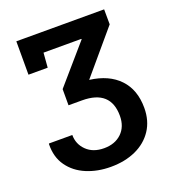

<svg xmlns="http://www.w3.org/2000/svg" viewBox="-132 -628 825 921"><g transform="rotate(-20 280.5 -167.5)"><path d="M277.3 192.9Q209.5 192.9 153.8 169.4Q98.1 146 65.7 100.3Q33.2 54.7 34.7 -11.2L35.6 -14.2H154.8Q154.8 32.7 188 65.2Q221.2 97.7 277.3 97.7Q333 97.7 366.9 65.2Q400.9 32.7 400.9 -22.9Q400.9 -154.3 255.4 -154.3H186.5V-236.8L354 -430.2L353 -432.6H160.2L154.3 -357.9H56.2V-528.3H504.4L504.9 -451.7L321.3 -234.9Q418 -222.7 470.9 -167Q523.9 -111.3 523.9 -19Q523.9 46.9 492.4 94.5Q460.9 142.1 405.3 167.5Q349.6 192.9 277.3 192.9Z"/></g></svg>

Font: Roboto Slab Medium
Style: Regular
Weight: 500
Designer: Google
Version: Version 2.001; ttfautohint (v1.8.3)